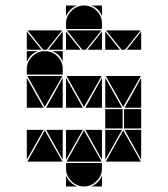

<svg xmlns="http://www.w3.org/2000/svg" viewBox="-20 -677 608 695"><path d="M284 -657Q311 -657 330 -638Q349 -619 349 -592V-572H219V-592Q219 -618 238.5 -637.5Q258 -657 284 -657ZM142 -492Q169 -492 188 -473Q207 -454 207 -427V-407H77V-427Q77 -453 96.5 -472.5Q116 -492 142 -492ZM284 -2Q258 -2 238.5 -21.5Q219 -41 219 -67V-87H349V-67Q349 -41 329.5 -21.5Q310 -2 284 -2ZM221 -92 284 -205 348 -92ZM363 -92 426 -205 490 -92ZM79 -92 142 -205 206 -92ZM348 -402 284 -290 221 -402ZM206 -402 142 -290 79 -402ZM490 -402 426 -290 363 -402ZM347 -567 291 -497H278L222 -567ZM205 -567 149 -497H136L80 -567ZM489 -567 433 -497H420L364 -567ZM424 -212H361V-282H424ZM491 -212H429V-282H491ZM77 -287V-395L138 -287ZM361 -287V-395L422 -287ZM219 -287V-395L280 -287ZM361 -207H422L361 -99ZM219 -207H280L219 -99ZM77 -207H138L77 -99ZM207 -287H147L207 -395ZM349 -207V-99L289 -207ZM349 -287H289L349 -395ZM491 -207V-99L431 -207ZM207 -207V-99L147 -207ZM491 -287H431L491 -395ZM219 -497V-563L272 -497ZM361 -497V-563L414 -497ZM77 -497V-563L130 -497ZM349 -497H297L349 -563ZM207 -497H155L207 -563ZM491 -497H439L491 -563ZM219 -42Q231 -14 259 -2H219ZM310 -2Q324 -8 334 -18Q344 -28 349 -42V-2ZM77 -492H117Q103 -487 93 -477Q83 -467 77 -453ZM219 -657H259Q245 -652 235 -642Q225 -632 219 -618ZM349 -657V-618Q339 -647 310 -657ZM207 -492V-453Q197 -482 168 -492Z"/></svg>

Font: CAT DyFa
Style: Regular
Weight: 400
Designer: Peter Wiegel
Foundry: Peter Wiegel
Version: Version 1.001; ttfautohint (v1.3)